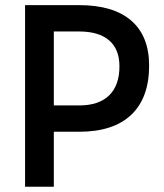

<svg xmlns="http://www.w3.org/2000/svg" viewBox="-20 -713 626 733"><path d="M173.8 -210V-310.5H282.2Q357.4 -310.5 396.7 -348.9Q436 -387.2 436 -460Q436 -524.9 396.7 -558.8Q357.4 -592.8 282.2 -592.8H175.8V-693.4H282.2Q412.6 -693.4 481 -634.3Q549.3 -575.2 549.3 -462.4Q549.3 -339.4 481 -274.7Q412.6 -210 282.2 -210ZM75.7 0V-693.4H185.5V0Z"/></svg>

Font: Cascadia Code Medium
Style: Regular
Weight: 500
Monospace: yes
Designer: Aaron Bell
Foundry: Saja Typeworks
Version: Version 2407.024